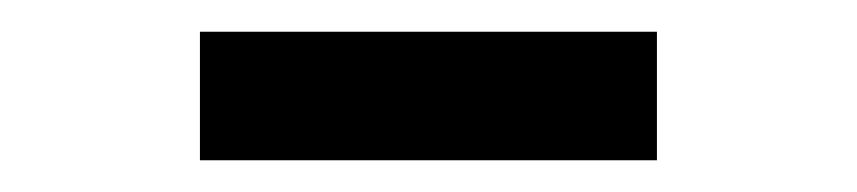

<svg xmlns="http://www.w3.org/2000/svg" viewBox="-20 -736 540 121"><path d="M106 -635V-716H394V-635Z"/></svg>

Font: Literata 36pt Medium
Style: Regular
Weight: 500
Designer: Latin by Veronika Burian and Jose Scaglione. Greek by Irene Vlachou. Cyrillic by Vera Evstafieva.
Foundry: TypeTogether
Version: Version 3.002